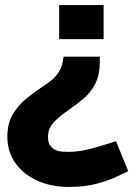

<svg xmlns="http://www.w3.org/2000/svg" viewBox="-20 -608 533 756"><path d="M388 -588V-454H213V-588ZM373 -385V-366Q373 -312 354.5 -277Q336 -242 307.5 -218.5Q279 -195 249 -174Q219 -154 194 -129Q169 -104 169 -69Q169 -47 176 -37.5Q183 -28 192 -21Q197 -17 210 -13.5Q223 -10 251 -10Q293 -10 343.5 -24Q394 -38 437 -52L485 66Q467 75 434.5 90Q402 105 356.5 116.5Q311 128 251 128Q180 128 125 102.5Q70 77 39.5 32.5Q9 -12 9 -69Q9 -121 29.5 -156.5Q50 -192 81.5 -218Q113 -244 145 -265Q167 -279 184.5 -293.5Q202 -308 214.5 -329.5Q227 -351 230 -385Z"/></svg>

Font: Ruda SemiBold
Style: Bold
Weight: 900
Designer: Mariela Monsalve and Angelina Sanchez
Foundry: Mariela Monsalve and Angelina Sanchez
Version: Version 2.000